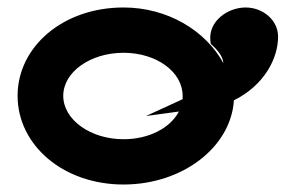

<svg xmlns="http://www.w3.org/2000/svg" viewBox="-20 -482 790 513"><path d="M310 11C468 11 597 -89 605 -214C686 -254 723 -326 723 -384C723 -428 683 -462 636 -462C589 -462 537 -426 542 -374L543 -365C560 -350 575 -333 577 -313C529 -401 427 -462 310 -462C148 -462 27 -357 27 -226C27 -95 148 11 310 11ZM310 -341C398 -341 468 -290 468 -226V-217L370 -172L458 -184C435 -140 378 -110 310 -110C222 -110 149 -162 149 -226C149 -290 222 -341 310 -341Z"/></svg>

Font: Charger
Style: Hemi
Weight: 900
Designer: Jasper
Foundry: Cannot Into Space Fonts
Version: Version 0.99